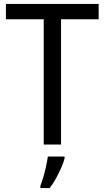

<svg xmlns="http://www.w3.org/2000/svg" viewBox="-20 -734 532 975"><path d="M290 0H202V-636H10V-714H481V-636H290ZM308 70Q303 91 291 118Q279 145 264 172.5Q249 200 232 221H185V209Q192 192 200 165Q208 138 214 110Q220 82 223 61H308Z"/></svg>

Font: Noto Sans Gurmukhi SemiCondensed
Style: Regular
Weight: 400
Width: 4
Designer: Jelle Bosma - Monotype Design Team
Foundry: Monotype Imaging Inc.
Version: Version 2.004; ttfautohint (v1.8.4.7-5d5b)